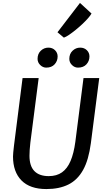

<svg xmlns="http://www.w3.org/2000/svg" viewBox="-20 -1278 712 1306"><path d="M295.5 8Q184 8 126.2 -50.5Q68.5 -109 68.5 -213.5Q68.5 -225 70.2 -242Q72 -259 75.5 -290.5L133.5 -747H243L186.5 -308Q183.5 -281.5 182 -259Q180.5 -236.5 180.5 -218.5Q180.5 -148.5 214 -114.2Q247.5 -80 311.5 -80Q365.5 -80 401.8 -105.8Q438 -131.5 460 -183.2Q482 -235 492.5 -313.5L548 -747H655L598 -303.5Q590.5 -247.5 577.5 -202Q564.5 -156.5 545.5 -122.5Q507.5 -54 445.5 -23Q383.5 8 295.5 8ZM294.5 -818Q271.5 -818 253.5 -835.8Q235.5 -853.5 235.5 -877.5Q235.5 -912 257.5 -933Q279.5 -954 309.5 -954Q336.5 -954 354.2 -936.5Q372 -919 372 -894Q372 -863 351.5 -840.5Q331 -818 294.5 -818ZM510.5 -818Q487.5 -818 469.5 -835.8Q451.5 -853.5 451.5 -877.5Q451.5 -912 473.8 -933Q496 -954 525.5 -954Q553 -954 570.8 -936.5Q588.5 -919 588.5 -894Q588.5 -863 568 -840.5Q547.5 -818 510.5 -818ZM414.5 -1022 371 -1058.5 524 -1258 602.5 -1186Q595.5 -1173 578.8 -1154Q562 -1135 540 -1114.2Q518 -1093.5 494.5 -1074.5Q471 -1055.5 450 -1041.2Q429 -1027 414.5 -1022Z"/></svg>

Font: Koeln Type Sans
Style: Italic
Weight: 400
Italic angle: -7.5°
Designer: Eben Sorkin
Foundry: Eben Sorkin
Version: Version 2.001